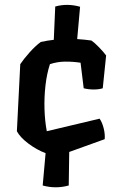

<svg xmlns="http://www.w3.org/2000/svg" viewBox="-20 -655 510 796"><path d="M174 -111 393 -163Q404 -147 410 -122.5Q416 -98 414 -78L267 -25L265 114Q211 129 157 114L169 -20Q132 -34 97.5 -60Q63 -86 50 -111L64 -389Q78 -410 102 -437Q126 -464 149 -481Q176 -487 203 -490L209 -628Q259 -642 312 -627L300 -493Q331 -491 359 -487Q371 -479 390.5 -459Q410 -439 420 -425L406 -289Q390 -284 368.5 -284Q347 -284 327 -289L314 -395Q280 -400 248.5 -399.5Q217 -399 187 -389Q174 -349 168.5 -300.5Q163 -252 164.5 -202.5Q166 -153 174 -111Z"/></svg>

Font: Langar
Style: Regular
Weight: 400
Designer: Alessia Mazzarella
Foundry: Typeland
Version: Version 1.001; ttfautohint (v1.8.3)